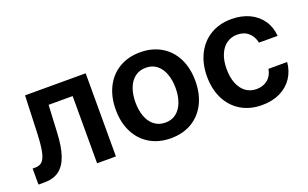

<svg xmlns="http://www.w3.org/2000/svg" viewBox="-68 -838 1845 1151"><g transform="rotate(-20 854.5 -263.0)"><path d="M22.5 -102.5H41Q68.8 -102.5 85.2 -119.9Q101.6 -137.2 109.9 -178.7Q118.2 -220.2 121.1 -295.9L129.9 -530.3H516.6V0H396.5V-428.7H243.2L234.4 -256.8Q230.5 -167.5 211.2 -111.1Q191.9 -54.7 155.3 -27.3Q118.7 0 61.5 0H22.5Z M611.3 -262.7Q611.3 -344.7 642.6 -406.7Q673.8 -468.8 731.4 -502.9Q789.1 -537.1 865.2 -537.1Q941.9 -537.1 999.5 -502.9Q1057.1 -468.8 1088.1 -406.7Q1119.1 -344.7 1119.1 -262.7Q1119.1 -181.2 1087.9 -119.1Q1056.6 -57.1 999.3 -23.2Q941.9 10.7 865.2 10.7Q789.1 10.7 731.4 -23.4Q673.8 -57.6 642.6 -119.4Q611.3 -181.2 611.3 -262.7ZM993.2 -263.7Q993.2 -313 978.8 -352.8Q964.4 -392.6 935.8 -415.5Q907.2 -438.5 866.2 -438.5Q824.2 -438.5 795.2 -415.5Q766.1 -392.6 751.7 -353Q737.3 -313.5 737.3 -263.7Q737.3 -213.9 751.7 -174.3Q766.1 -134.8 795.2 -111.8Q824.2 -88.9 866.2 -88.9Q907.2 -88.9 935.8 -111.8Q964.4 -134.8 978.8 -174.3Q993.2 -213.9 993.2 -263.7Z M1193.4 -262.7Q1193.4 -343.3 1224.6 -405.5Q1255.9 -467.8 1313.2 -502.4Q1370.6 -537.1 1447.3 -537.1Q1511.2 -537.1 1561.3 -513.7Q1611.3 -490.2 1640.9 -447.3Q1670.4 -404.3 1674.8 -347.7H1555.7Q1547.9 -387.7 1520 -412.6Q1492.2 -437.5 1448.2 -437.5Q1409.7 -437.5 1380.6 -416.7Q1351.6 -396 1335.4 -357.2Q1319.3 -318.4 1319.3 -265.6Q1319.3 -211.4 1335.2 -172.1Q1351.1 -132.8 1380.1 -111.8Q1409.2 -90.8 1448.2 -90.8Q1490.2 -90.8 1519 -114.3Q1547.9 -137.7 1555.7 -180.7H1674.8Q1669.9 -124.5 1640.9 -81.1Q1611.8 -37.6 1562 -13.4Q1512.2 10.7 1447.3 10.7Q1369.6 10.7 1312.3 -23.9Q1254.9 -58.6 1224.1 -120.6Q1193.4 -182.6 1193.4 -262.7Z"/></g></svg>

Font: Pretendard Std SemiBold
Style: Regular
Weight: 600
Designer: Base glyphs from Inter by Rasmus Andersson; Hangeul glyphs from Noto Sans CJK(Source Han Sans) by Jang Soo-young and Kan
Foundry: Kil Hyung-jin
Version: Version 1.309